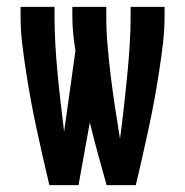

<svg xmlns="http://www.w3.org/2000/svg" viewBox="-20 -540 540 560"><path d="M124 0Q114 -41 105 -81.5Q96 -122 87 -163Q78 -204 70.5 -245Q63 -286 56.5 -327.5Q50 -369 45 -410.5Q40 -452 40 -494V-520H139V-494Q139 -452 141.5 -409.5Q144 -367 148 -324.5Q152 -282 157 -240Q162 -198 167 -156L200 -392Q196 -417 193.5 -442.5Q191 -468 191 -494V-520H290V-494Q290 -449 294 -404Q298 -359 303.5 -314Q309 -269 316 -224Q323 -179 330 -135Q336 -180 341 -224.5Q346 -269 350.5 -314Q355 -359 358 -404Q361 -449 361 -494V-520H460V-494Q460 -452 455 -410.5Q450 -369 443.5 -327.5Q437 -286 429.5 -245Q422 -204 413 -163Q404 -122 395 -81.5Q386 -41 376 0H291Q278 -46 265.5 -91.5Q253 -137 242 -183L209 0Z"/></svg>

Font: Iosevka Curly Semibold
Style: Regular
Weight: 600
Monospace: yes
Designer: Belleve Invis
Foundry: Belleve Invis
Version: Version 22.1.2; ttfautohint (v1.8.4)